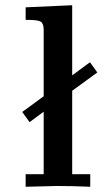

<svg xmlns="http://www.w3.org/2000/svg" viewBox="-20 -714 426 734"><path d="M65 -286 147 -346V-600Q147 -624 136 -631Q125 -638 86 -638H78V-686L256 -694V-426L324 -476L352 -437L256 -367V-48H325V0Q260 -3 197 -3Q186 -3 78 0V-48H147V-287L93 -247Z"/></svg>

Font: CMU Serif
Style: Bold
Weight: 700
Version: Version 0.7.0